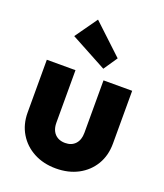

<svg xmlns="http://www.w3.org/2000/svg" viewBox="-142 -857 822 963"><g transform="rotate(20 269.5 -376.0)"><path d="M269.5 11Q203.2 11 151.6 -16.5Q100 -44 70.8 -92.7Q41.5 -141.3 41.5 -204.4V-486H194.5V-206Q194.5 -180.9 203.4 -162.8Q212.4 -144.7 229.4 -134.8Q246.5 -125 269.7 -125Q304 -125 324 -146.5Q344 -168.1 344 -206V-486H497V-204.5Q497 -140.5 468 -92Q439 -43.5 387.8 -16.2Q336.6 11 269.5 11ZM323 -540.5 130 -644.5 214 -763 373 -614Z"/></g></svg>

Font: Outfit Thin
Style: Regular
Weight: 100
Designer: Rodrigo Fuenzalida
Foundry: fragTYPE
Version: Version 1.000